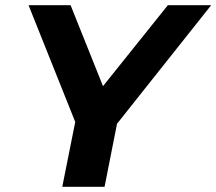

<svg xmlns="http://www.w3.org/2000/svg" viewBox="-20 -720 834 740"><path d="M431 -243 383 0H220L270 -250L90 -700H252L377 -388L627 -700H794Z"/></svg>

Font: Montserrat Alternates
Style: Bold Italic
Weight: 700
Italic angle: -11.3°
Designer: Julieta Ulanovsky
Foundry: Julieta Ulanovsky
Version: Version 7.200